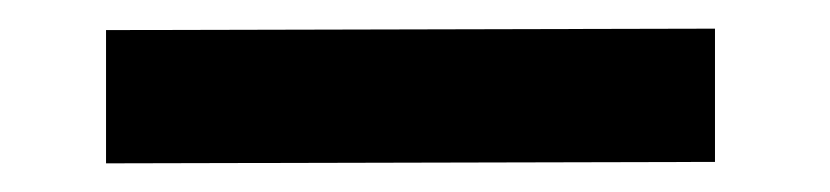

<svg xmlns="http://www.w3.org/2000/svg" viewBox="-20 19 579 134"><path d="M479 132V39L54 40V133Z"/></svg>

Font: Morrison SemiBold
Style: Regular
Weight: 600
Designer: Pablo Impallari, Rodrigo Fuenzalida (Modified by Dan O. Williams)
Version: Version 0.030; ttfautohint (v1.8.1)